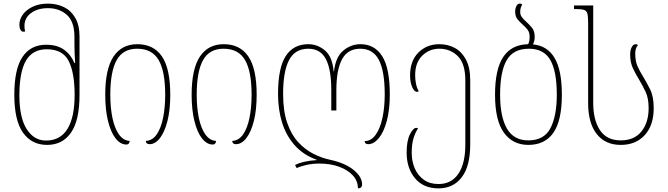

<svg xmlns="http://www.w3.org/2000/svg" viewBox="-20 -790 3688 1060"><path d="M240 10Q155 10 107 -57.5Q59 -125 59 -267Q59 -408 104 -475.5Q149 -543 235 -543Q295 -543 333 -516Q371 -489 391 -442H395Q393 -469 392 -494.5Q391 -520 391 -543V-586Q391 -671 349 -708Q307 -745 245 -745Q188 -745 151.5 -718Q115 -691 115 -647Q115 -630 119 -616Q115 -615 108 -615Q99 -615 93 -626Q87 -637 87 -653Q87 -683 106 -709.5Q125 -736 160.5 -753Q196 -770 245 -770Q293 -770 332.5 -751Q372 -732 395.5 -691.5Q419 -651 419 -588V-266Q419 -125 372 -57.5Q325 10 240 10ZM234 -14Q313 -14 352.5 -78.5Q392 -143 392 -265Q392 -389 359 -453.5Q326 -518 238 -518Q160 -518 123.5 -455.5Q87 -393 87 -264Q87 -140 127.5 -77Q168 -14 234 -14Z M678 8Q645 8 618.5 -25.5Q592 -59 576.5 -121Q561 -183 561 -267Q561 -409 606.5 -477.5Q652 -546 738 -546Q828 -546 874 -478.5Q920 -411 920 -267Q920 -183 904.5 -122Q889 -61 863 -27.5Q837 6 806 6Q786 6 785 -12Q822 -14 845.5 -48.5Q869 -83 880.5 -140Q892 -197 892 -267Q892 -397 855.5 -459Q819 -521 737 -521Q659 -521 624 -458Q589 -395 589 -267Q589 -195 601 -138Q613 -81 637 -47.5Q661 -14 696 -12Q694 8 678 8Z M1155 8Q1122 8 1095.5 -25.5Q1069 -59 1053.5 -121Q1038 -183 1038 -267Q1038 -409 1083.5 -477.5Q1129 -546 1215 -546Q1305 -546 1351 -478.5Q1397 -411 1397 -267Q1397 -183 1381.5 -122Q1366 -61 1340 -27.5Q1314 6 1283 6Q1263 6 1262 -12Q1299 -14 1322.5 -48.5Q1346 -83 1357.5 -140Q1369 -197 1369 -267Q1369 -397 1332.5 -459Q1296 -521 1214 -521Q1136 -521 1101 -458Q1066 -395 1066 -267Q1066 -195 1078 -138Q1090 -81 1114 -47.5Q1138 -14 1173 -12Q1171 8 1155 8Z M1956 250Q1956 209 1928 178.5Q1900 148 1852 130.5Q1804 113 1744 113Q1705 113 1672 120.5Q1639 128 1618 138L1609 121Q1630 110 1660.5 103Q1691 96 1728 94V92Q1654 65 1607 12Q1560 -41 1537.5 -113Q1515 -185 1515 -271Q1515 -415 1557.5 -480.5Q1600 -546 1682 -546Q1733 -546 1774 -511.5Q1815 -477 1822 -396H1824Q1833 -476 1875.5 -511Q1918 -546 1970 -546Q2048 -546 2090 -480Q2132 -414 2132 -268Q2132 -184 2115.5 -122.5Q2099 -61 2071.5 -27.5Q2044 6 2013 6Q1994 6 1993 -11Q2029 -11 2054 -46Q2079 -81 2091.5 -139.5Q2104 -198 2104 -268Q2104 -398 2071.5 -459.5Q2039 -521 1969 -521Q1900 -521 1868.5 -463Q1837 -405 1837 -292V-180H1809V-292Q1809 -407 1779 -464Q1749 -521 1682 -521Q1609 -521 1576 -458.5Q1543 -396 1543 -271Q1543 -177 1565.5 -112Q1588 -47 1625.5 -6Q1663 35 1709 58.5Q1755 82 1802 92Q1885 110 1932 148Q1979 186 1979 228Q1979 250 1956 250Z M2401 250Q2318 250 2271.5 194.5Q2225 139 2225 52Q2225 -12 2243 -48Q2261 -84 2278 -84Q2283 -84 2288 -81Q2274 -61 2263.5 -28.5Q2253 4 2253 54Q2253 101 2270 140Q2287 179 2320 202.5Q2353 226 2401 226Q2472 226 2510.5 169.5Q2549 113 2549 8V-346Q2549 -439 2507.5 -480Q2466 -521 2406 -521Q2350 -521 2311 -482.5Q2272 -444 2272 -375Q2272 -351 2276.5 -328Q2281 -305 2292 -286Q2286 -283 2282 -283Q2267 -283 2255.5 -309.5Q2244 -336 2244 -374Q2244 -454 2290 -500Q2336 -546 2406 -546Q2453 -546 2491.5 -525Q2530 -504 2553 -460Q2576 -416 2576 -348V7Q2576 128 2529 189Q2482 250 2401 250Z M2922 -545Q3001 -538 3041.5 -470.5Q3082 -403 3082 -267Q3082 -124 3035 -57Q2988 10 2897 10Q2811 10 2762 -57.5Q2713 -125 2713 -267Q2713 -408 2758.5 -476Q2804 -544 2896 -546Q2904 -562 2904 -586Q2904 -611 2893 -625.5Q2882 -640 2868 -652Q2852 -666 2838 -682.5Q2824 -699 2824 -727Q2824 -742 2830.5 -756Q2837 -770 2850 -770Q2859 -770 2863 -764Q2852 -748 2852 -724Q2852 -707 2861.5 -695Q2871 -683 2883 -672Q2900 -657 2916 -638Q2932 -619 2932 -586Q2932 -563 2922 -545ZM2897 -15Q2984 -15 3019 -82.5Q3054 -150 3054 -267Q3054 -397 3018 -459Q2982 -521 2900 -521Q2814 -521 2777.5 -458Q2741 -395 2741 -267Q2741 -146 2778.5 -80.5Q2816 -15 2897 -15Z M3407 10Q3322 10 3274.5 -50Q3227 -110 3227 -221V-666Q3227 -700 3222.5 -715.5Q3218 -731 3203.5 -735.5Q3189 -740 3158 -740H3149V-760H3255V-224Q3255 -127 3292.5 -71Q3330 -15 3407 -15Q3482 -15 3521.5 -64.5Q3561 -114 3561 -193Q3561 -248 3544 -283.5Q3527 -319 3508 -351Q3490 -380 3474.5 -412.5Q3459 -445 3459 -490Q3459 -513 3467.5 -529.5Q3476 -546 3490 -546Q3498 -546 3502 -541Q3487 -525 3487 -494Q3487 -452 3500 -423.5Q3513 -395 3530 -368Q3550 -335 3569.5 -296Q3589 -257 3589 -193Q3589 -98 3539.5 -44Q3490 10 3407 10Z"/></svg>

Font: Noto Serif Georgian SemiCondensed Thin
Style: Regular
Weight: 100
Width: 4
Designer: Monotype Design Team, Akaki Razmadze
Foundry: Google LLC
Version: Version 2.003; ttfautohint (v1.8.4.7-5d5b)